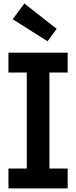

<svg xmlns="http://www.w3.org/2000/svg" viewBox="-20 -1048 424 1068"><path d="M115.5 -1028.5 295.5 -887.5 244.5 -818.5 50.5 -941ZM27 -644.5V-755H356.5V-644.5H255V-110.5H356.5V0H27V-110.5H129V-644.5Z"/></svg>

Font: Hepta Slab SemiBold
Style: Regular
Weight: 600
Designer: Michael LaGattuta
Foundry: Michael LaGattuta
Version: Version 1.102